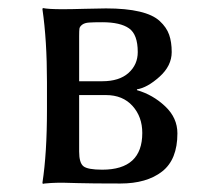

<svg xmlns="http://www.w3.org/2000/svg" viewBox="-20 -452 503 475"><path d="M175.8 -251H232.9Q274.9 -251 297.9 -271.5Q320.8 -292 320.8 -323.2Q320.8 -366.7 299.3 -381.8Q277.8 -397 232.9 -397Q210.9 -397 200.2 -396.2Q189.5 -395.5 183.3 -390.9Q177.2 -386.2 176.5 -381.1Q175.8 -376 175.8 -362.8ZM175.8 -216.8V-77.1Q175.8 -49.3 186.3 -40.8Q196.8 -32.2 232.9 -32.2Q332 -32.2 332 -123Q332 -163.1 307.9 -189.9Q283.7 -216.8 242.2 -216.8ZM134.8 0Q119.1 0 106.9 0.7Q94.7 1.5 90.3 2L85.9 2.9L85 0Q96.2 -72.8 96.2 -180.2V-249Q96.2 -352.5 85 -429.2L85.9 -432.1Q99.6 -429.2 134.8 -429.2Q155.8 -429.2 189.7 -430.2Q223.6 -431.2 242.2 -431.2Q292 -431.2 325.2 -423.3Q358.4 -415.5 375.2 -399.9Q392.1 -384.3 398.4 -366.2Q404.8 -348.1 404.8 -323.2Q404.8 -289.1 374.5 -262Q344.2 -234.9 318.8 -231V-229Q357.9 -217.8 388.4 -189.2Q418.9 -160.6 418.9 -122.1Q418.9 -57.1 380.9 -27.6Q342.8 2 277.8 2Q205.1 2 172.6 1Q140.1 0 134.8 0Z"/></svg>

Font: Linux Biolinum G
Style: Regular
Weight: 400
Designer: Philipp H. Poll
Foundry: Philipp H. Poll
Version: Version 1.1.0 ; ttfautohint (v1.6)